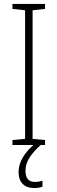

<svg xmlns="http://www.w3.org/2000/svg" viewBox="-20 -734 291 972"><path d="M208 0H43V-25L107 -31V-682L43 -689V-714H208V-689L145 -682V-31L208 -25ZM109 131Q109 187 157 187Q168 187 178.5 185Q189 183 195 181V211Q188 214 177 216Q166 218 153 218Q116 218 95 197Q74 176 74 137Q74 98 97 60.5Q120 23 161 -10L186 0Q149 33 129 64.5Q109 96 109 131Z"/></svg>

Font: Noto Sans Sinhala Condensed ExtraLight
Style: Regular
Weight: 200
Width: 3
Designer: Jelle Bosma - Monotype Design Team
Foundry: Monotype Imaging Inc.
Version: Version 2.006; ttfautohint (v1.8.4.7-5d5b)